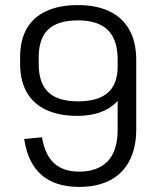

<svg xmlns="http://www.w3.org/2000/svg" viewBox="-20 -727 620 754"><path d="M515 -219Q515 -147 488.5 -96Q462 -45 412 -19Q362 7 291 7Q197 7 143 -40Q89 -87 75 -181L145 -188Q156 -120 192 -86.5Q228 -53 291 -53Q364 -53 403 -94Q442 -135 442 -217V-492L515 -491ZM286 -707Q359 -707 410 -682.5Q461 -658 488 -610Q515 -562 515 -492L487 -467Q487 -373 434 -322.5Q381 -272 283 -272Q211 -272 160.5 -296Q110 -320 84.5 -365.5Q59 -411 59 -477V-503Q59 -569 85 -614.5Q111 -660 162 -683.5Q213 -707 286 -707ZM287 -647Q207 -647 169.5 -611.5Q132 -576 132 -502V-476Q132 -401 169.5 -365Q207 -329 287 -329Q364 -329 403 -362.5Q442 -396 442 -466V-493Q442 -572 403 -609.5Q364 -647 287 -647Z"/></svg>

Font: Pathway Extreme SemiCondensed Light
Style: Regular
Weight: 300
Width: 4
Version: Version 1.001;gftools[0.9.26]